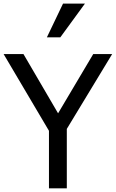

<svg xmlns="http://www.w3.org/2000/svg" viewBox="-25 -1020 628 1040"><path d="M316.4 -1000.5 229 -817.9H301.8L435.1 -1000.5ZM480 -727.1 289.6 -406.2 102.1 -727.1H-5.4L240.2 -311.5V0H336.9V-321.8L582.5 -727.1Z"/></svg>

Font: SG Kara
Style: Regular
Weight: 400
Designer: Damoon Khanjanzadeh
Version: Version 1.000